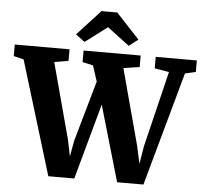

<svg xmlns="http://www.w3.org/2000/svg" viewBox="-80 -1046 1183 1112"><g transform="rotate(5 511.0 -490.0)"><path d="M-18.5 -676V-743H300V-676L218 -662L337 -218.5L356 -125.5L373 -218.5L473 -570.5L443.5 -662L381.5 -676V-743H713.5V-676L620 -662L739 -218.5L761 -117.5L777.5 -218.5L885 -662L801 -676V-743H1040V-676L978 -662L794.5 0H641.5L513.5 -440L392.5 0H241.5L40 -661.5ZM382.5 -793 330 -832.5 465 -979.5H557L692.5 -833.5L639.5 -793L511 -890Z"/></g></svg>

Font: Merriweather 24pt Black
Style: Regular
Weight: 900
Designer: Eben Sorkin
Foundry: Eben Sorkin
Version: Version 2.100